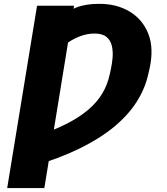

<svg xmlns="http://www.w3.org/2000/svg" viewBox="-20 -755 853 979"><path d="M357.4 -725.6 206.1 204.1H16.6L168.9 -725.6ZM143.6 93.8 168.9 -61.5Q252.9 -90.3 317.1 -122.6Q381.3 -154.8 427 -192.9Q472.7 -231 500.5 -276.6Q528.3 -322.3 540 -377.9L545.9 -405.3Q551.8 -432.1 554.2 -462.9Q556.6 -493.7 550.3 -521.2Q543.9 -548.8 523.2 -566.4Q502.4 -584 461.9 -584Q422.4 -584 382.8 -568.1Q343.3 -552.2 310.8 -526.1Q278.3 -500 260.7 -468.8L294.9 -670.9Q321.3 -698.2 369.9 -717Q418.5 -735.8 485.4 -735.4Q574.2 -735.8 640.6 -696.3Q707 -656.7 736.3 -582.5Q765.6 -508.3 742.2 -403.3L736.3 -377.9Q719.7 -302.7 676.3 -234.9Q632.8 -167 560.5 -107.4Q488.3 -47.9 384.8 2.7Q281.2 53.2 143.6 93.8Z"/></svg>

Font: Inter 28pt Black
Style: Italic
Weight: 900
Italic angle: -9.3988°
Designer: Rasmus Andersson
Foundry: rsms
Version: Version 4.001;git-66647c0bb